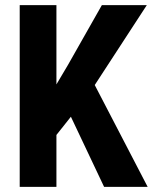

<svg xmlns="http://www.w3.org/2000/svg" viewBox="-20 -731 598 751"><path d="M257.3 -274.4 200.7 -203.1V0H57.1V-710.9H200.7V-400.9L246.1 -477.5L378.4 -710.9H554.2L350.6 -398.4L557.6 0H387.2Z"/></svg>

Font: Roboto Condensed
Style: Bold
Weight: 700
Designer: Google
Version: Version 2.134; 2016